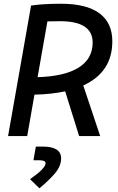

<svg xmlns="http://www.w3.org/2000/svg" viewBox="-20 -723 626 1020"><path d="M22.9 0 145 -693.4Q207.5 -703.1 305.2 -703.1Q439 -703.1 507.8 -652.6Q576.7 -602.1 576.7 -503.4Q576.7 -339.4 422.4 -269L512.2 0H400.4L326.2 -237.8Q254.4 -222.2 163.1 -220.2L124.5 0ZM179.7 -313Q323.7 -317.4 397.9 -364Q472.2 -410.6 472.2 -497.1Q472.2 -610.4 298.8 -610.4Q263.7 -610.4 231.9 -609.4ZM189.5 277.3 139.6 229Q222.2 171.4 222.2 144Q222.2 128.4 189.5 128.4H157.7L170.4 55.7H207Q304.7 55.7 304.7 118.2Q304.7 160.6 270 200.2Q235.4 239.7 189.5 277.3Z"/></svg>

Font: Cascadia Mono
Style: Italic
Weight: 400
Italic angle: -10°
Monospace: yes
Designer: Aaron Bell
Foundry: Saja Typeworks
Version: Version 2404.023; ttfautohint (v1.8.4)